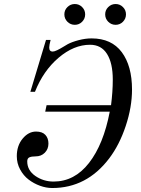

<svg xmlns="http://www.w3.org/2000/svg" viewBox="-20 -922 704 960"><path d="M64 -141.1Q64 -193.8 93.3 -229Q122.6 -264.2 160.2 -264.2Q191.4 -264.2 206.8 -247.6Q222.2 -231 222.2 -204.1Q222.2 -176.8 204.1 -158.4Q186 -140.1 158.2 -140.1Q137.7 -140.1 127 -135.3Q116.2 -130.4 116.2 -115.2Q116.2 -70.3 156.7 -42.2Q197.3 -14.2 248 -14.2Q352.5 -14.2 425 -107.2Q497.6 -200.2 528.8 -363.8H206.1L212.9 -396H535.2Q543.9 -463.4 543.9 -523.9Q543.9 -606.4 515.1 -652.3Q486.3 -698.2 430.2 -698.2Q349.1 -698.2 272.7 -633.1Q196.3 -567.9 154.8 -462.9H131.8L210 -722.2H232.9Q226.1 -695.3 226.1 -685.1Q226.1 -664.1 243.2 -664.1Q251.5 -664.1 266.1 -671.1Q280.8 -678.2 298.3 -689Q315.9 -699.7 318.8 -701.2Q339.8 -712.4 373.3 -721.2Q406.7 -730 438 -730Q537.6 -730 588.9 -661.1Q640.1 -592.3 640.1 -474.1Q640.1 -386.7 608.6 -292Q577.1 -197.3 525.9 -129.9Q413.6 18.1 241.2 18.1Q210.9 18.1 179.9 6.8Q148.9 -4.4 123 -24.2Q97.2 -43.9 80.6 -74.7Q64 -105.5 64 -141.1ZM521.2 -886.7Q536.6 -901.9 558.1 -901.9Q579.6 -901.9 594.7 -886.7Q609.9 -871.6 609.9 -850.1Q609.9 -828.6 594.7 -813.2Q579.6 -797.9 558.1 -797.9Q536.6 -797.9 521.2 -813.2Q505.9 -828.6 505.9 -850.1Q505.9 -871.6 521.2 -886.7ZM317.1 -886.7Q332.5 -901.9 354 -901.9Q375.5 -901.9 390.6 -886.7Q405.8 -871.6 405.8 -850.1Q405.8 -828.6 390.6 -813.2Q375.5 -797.9 354 -797.9Q332.5 -797.9 317.1 -813.2Q301.8 -828.6 301.8 -850.1Q301.8 -871.6 317.1 -886.7Z"/></svg>

Font: Flanker Steampunk
Style: Italic
Weight: 400
Italic angle: -12°
Designer: Alexey Kryukov, Leonardo Di Lena
Foundry: Alexey Kryukov, Leonardo Di Lena
Version: 1.210